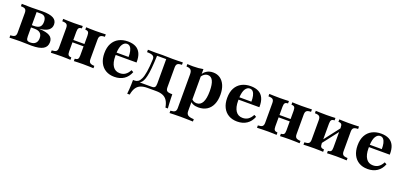

<svg xmlns="http://www.w3.org/2000/svg" viewBox="10 -1235 4649 2226"><g transform="rotate(20 2334.5 -121.5)"><path d="M21.8 0V-29.8Q61.3 -30.6 76.2 -43.1Q91.1 -55.6 91.1 -87.9V-329.8Q91.1 -362.9 76.6 -375.4Q62.1 -387.9 21.8 -387.9V-417.7Q34.7 -417.7 56 -416.9Q77.4 -416.1 101.6 -415.7Q125.8 -415.3 146.8 -415.3Q178.2 -415.3 210.9 -416.5Q243.5 -417.7 277.4 -417.7Q369.4 -417.7 412.5 -393.5Q455.6 -369.4 455.6 -319.4Q455.6 -275 420.6 -248.8Q385.5 -222.6 313.7 -215.3V-213.7Q400 -210.5 440.7 -186.3Q481.5 -162.1 481.5 -111.3Q481.5 -54 435.5 -27Q389.5 0 292.7 0Q263.7 0 224.6 -1.6Q185.5 -3.2 151.6 -3.2Q129.8 -3.2 104.8 -2.4Q79.8 -1.6 57.7 -1.2Q35.5 -0.8 21.8 0ZM266.9 -29.8Q308.9 -29.8 331 -51.6Q353.2 -73.4 353.2 -113.7Q353.2 -154.8 329.8 -175.8Q306.5 -196.8 258.9 -196.8H189.5V-225H241.1Q291.1 -225 313.3 -245.2Q335.5 -265.3 335.5 -308.9Q335.5 -348.4 318.1 -367.7Q300.8 -387.1 265.3 -387.1H211.3L216.1 -391.9V-87.9Q216.1 -53.2 227 -41.5Q237.9 -29.8 266.9 -29.8Z M816.1 0V-29Q843.5 -30.6 853.6 -42.7Q863.7 -54.8 863.7 -87.1V-329.8Q863.7 -362.9 853.6 -375.4Q843.5 -387.9 816.1 -387.9V-417.7Q832.3 -416.9 864.1 -415.7Q896 -414.5 929 -414.5Q964.5 -414.5 1002 -415.7Q1039.5 -416.9 1058.1 -417.7V-387.9Q1032.3 -387.9 1016.9 -382.3Q1001.6 -376.6 995.2 -364.1Q988.7 -351.6 988.7 -329.8V-87.1Q988.7 -66.1 995.2 -53.6Q1001.6 -41.1 1016.9 -35.5Q1032.3 -29.8 1058.1 -29V0Q1039.5 -0.8 1002 -2Q964.5 -3.2 929 -3.2Q896 -3.2 864.1 -2Q832.3 -0.8 816.1 0ZM532.3 0V-29Q571.8 -30.6 586.7 -42.7Q601.6 -54.8 601.6 -87.1V-329.8Q601.6 -362.9 586.7 -375.4Q571.8 -387.9 532.3 -387.9V-417.7Q551.6 -416.9 590.7 -415.7Q629.8 -414.5 666.1 -414.5Q698.4 -414.5 728.6 -415.7Q758.9 -416.9 774.2 -417.7V-387.9Q747.6 -387.9 737.1 -375.4Q726.6 -362.9 726.6 -329.8V-87.1Q726.6 -54.8 737.1 -42.7Q747.6 -30.6 774.2 -29V0Q758.9 -0.8 728.6 -2Q698.4 -3.2 666.1 -3.2Q629.8 -3.2 590.7 -2Q551.6 -0.8 532.3 0ZM677.4 -199.2V-228.2H912.9V-199.2Z M1317.7 11.3Q1256.5 11.3 1211.3 -14.9Q1166.1 -41.1 1141.5 -90.3Q1116.9 -139.5 1116.9 -207.3Q1116.9 -279.8 1143.5 -329Q1170.2 -378.2 1218.1 -403.6Q1266.1 -429 1329 -429Q1387.1 -429 1426.6 -408.5Q1466.1 -387.9 1486.3 -344.8Q1506.5 -301.6 1504.8 -233.1H1208.1L1206.5 -262.1H1396Q1396.8 -301.6 1389.9 -332.7Q1383.1 -363.7 1367.7 -381.5Q1352.4 -399.2 1327.4 -399.2Q1296 -399.2 1273.8 -365.3Q1251.6 -331.5 1247.6 -256.5L1249.2 -253.2Q1248.4 -246 1248 -237.9Q1247.6 -229.8 1247.6 -218.5Q1247.6 -138.7 1277 -94.4Q1306.5 -50 1362.9 -50Q1402.4 -50 1431 -69.8Q1459.7 -89.5 1480.6 -129.8L1507.3 -115.3Q1483.1 -53.2 1434.7 -21Q1386.3 11.3 1317.7 11.3Z M1526.6 143.5Q1529.8 116.9 1531.9 87.1Q1533.9 57.3 1534.7 27Q1535.5 -3.2 1535.5 -29H1766.9Q1793.5 -29 1804 -41.5Q1814.5 -54 1814.5 -87.1V-390.3L1816.9 -387.9H1696.8L1701.6 -389.5Q1698.4 -297.6 1692.3 -234.3Q1686.3 -171 1677 -131Q1667.7 -91.1 1655.6 -69Q1643.5 -46.8 1629.4 -36.3Q1615.3 -25.8 1600 -21.8L1556.5 -29Q1578.2 -29 1597.2 -41.5Q1616.1 -54 1631 -86.3Q1646 -118.5 1655.6 -177.8Q1665.3 -237.1 1669.4 -329.8Q1671.8 -362.9 1650 -375.4Q1628.2 -387.9 1578.2 -387.9V-417.7Q1591.9 -417.7 1608.1 -417.3Q1624.2 -416.9 1641.1 -416.5Q1658.1 -416.1 1673.4 -416.1Q1691.1 -416.1 1710.5 -416.9Q1729.8 -417.7 1759.7 -417.7Q1795.2 -417.7 1823.4 -416.5Q1851.6 -415.3 1881.5 -415.3Q1914.5 -415.3 1950.8 -416.1Q1987.1 -416.9 2008.9 -417.7V-387.9Q1969.4 -387.9 1954.4 -375.4Q1939.5 -362.9 1939.5 -329.8V-87.1Q1939.5 -63.7 1946 -51.2Q1952.4 -38.7 1969.8 -33.9Q1987.1 -29 2020.2 -29Q2020.2 -3.2 2021.4 27Q2022.6 57.3 2024.2 87.1Q2025.8 116.9 2028.2 143.5H1998.4Q1988.7 88.7 1967.7 57.7Q1946.8 26.6 1912.9 13.3Q1879 0 1831.5 0H1724.2Q1676.6 0 1642.7 13.3Q1608.9 26.6 1587.9 57.7Q1566.9 88.7 1557.3 143.5Z M2064.5 186.3V157.3Q2104 155.6 2119.4 143.1Q2134.7 130.6 2134.7 99.2V-316.9Q2134.7 -355.6 2118.5 -371.4Q2102.4 -387.1 2064.5 -387.9V-417.7Q2083.1 -416.9 2099.2 -416.1Q2115.3 -415.3 2134.7 -415.3Q2204 -415.3 2259.7 -426.6V91.9Q2259.7 126.6 2281 141.1Q2302.4 155.6 2353.2 157.3V186.3Q2337.9 185.5 2311.7 185.1Q2285.5 184.7 2255.6 183.9Q2225.8 183.1 2197.6 183.1Q2154.8 183.1 2119 184.3Q2083.1 185.5 2064.5 186.3ZM2354 11.3Q2315.3 11.3 2287.5 -1.2Q2259.7 -13.7 2245.2 -37.1L2250.8 -64.5Q2261.3 -46.8 2279 -37.1Q2296.8 -27.4 2319.4 -27.4Q2367.7 -27.4 2391.9 -73.8Q2416.1 -120.2 2416.1 -211.3Q2416.1 -296 2395.2 -337.9Q2374.2 -379.8 2333.1 -379.8Q2308.1 -379.8 2285.9 -363.3Q2263.7 -346.8 2253.2 -321.8L2250 -347.6Q2265.3 -384.7 2299.6 -406.9Q2333.9 -429 2380.6 -429Q2431.5 -429 2468.5 -402.8Q2505.6 -376.6 2526.2 -328.6Q2546.8 -280.6 2546.8 -213.7Q2546.8 -143.5 2523.8 -92.7Q2500.8 -41.9 2457.7 -15.3Q2414.5 11.3 2354 11.3Z M2833.1 11.3Q2771.8 11.3 2726.6 -14.9Q2681.5 -41.1 2656.9 -90.3Q2632.3 -139.5 2632.3 -207.3Q2632.3 -279.8 2658.9 -329Q2685.5 -378.2 2733.5 -403.6Q2781.5 -429 2844.4 -429Q2902.4 -429 2941.9 -408.5Q2981.5 -387.9 3001.6 -344.8Q3021.8 -301.6 3020.2 -233.1H2723.4L2721.8 -262.1H2911.3Q2912.1 -301.6 2905.2 -332.7Q2898.4 -363.7 2883.1 -381.5Q2867.7 -399.2 2842.7 -399.2Q2811.3 -399.2 2789.1 -365.3Q2766.9 -331.5 2762.9 -256.5L2764.5 -253.2Q2763.7 -246 2763.3 -237.9Q2762.9 -229.8 2762.9 -218.5Q2762.9 -138.7 2792.3 -94.4Q2821.8 -50 2878.2 -50Q2917.7 -50 2946.4 -69.8Q2975 -89.5 2996 -129.8L3022.6 -115.3Q2998.4 -53.2 2950 -21Q2901.6 11.3 2833.1 11.3Z M3359.7 0V-29Q3387.1 -30.6 3397.2 -42.7Q3407.3 -54.8 3407.3 -87.1V-329.8Q3407.3 -362.9 3397.2 -375.4Q3387.1 -387.9 3359.7 -387.9V-417.7Q3375.8 -416.9 3407.7 -415.7Q3439.5 -414.5 3472.6 -414.5Q3508.1 -414.5 3545.6 -415.7Q3583.1 -416.9 3601.6 -417.7V-387.9Q3575.8 -387.9 3560.5 -382.3Q3545.2 -376.6 3538.7 -364.1Q3532.3 -351.6 3532.3 -329.8V-87.1Q3532.3 -66.1 3538.7 -53.6Q3545.2 -41.1 3560.5 -35.5Q3575.8 -29.8 3601.6 -29V0Q3583.1 -0.8 3545.6 -2Q3508.1 -3.2 3472.6 -3.2Q3439.5 -3.2 3407.7 -2Q3375.8 -0.8 3359.7 0ZM3075.8 0V-29Q3115.3 -30.6 3130.2 -42.7Q3145.2 -54.8 3145.2 -87.1V-329.8Q3145.2 -362.9 3130.2 -375.4Q3115.3 -387.9 3075.8 -387.9V-417.7Q3095.2 -416.9 3134.3 -415.7Q3173.4 -414.5 3209.7 -414.5Q3241.9 -414.5 3272.2 -415.7Q3302.4 -416.9 3317.7 -417.7V-387.9Q3291.1 -387.9 3280.6 -375.4Q3270.2 -362.9 3270.2 -329.8V-87.1Q3270.2 -54.8 3280.6 -42.7Q3291.1 -30.6 3317.7 -29V0Q3302.4 -0.8 3272.2 -2Q3241.9 -3.2 3209.7 -3.2Q3173.4 -3.2 3134.3 -2Q3095.2 -0.8 3075.8 0ZM3221 -199.2V-228.2H3456.5V-199.2Z M3939.5 0V-29Q3966.1 -30.6 3976.6 -42.3Q3987.1 -54 3987.1 -87.1V-333.1Q3987.1 -364.5 3976.6 -376.2Q3966.1 -387.9 3939.5 -387.9V-417.7Q3955.6 -416.9 3987.5 -415.7Q4019.4 -414.5 4052.4 -414.5Q4088.7 -414.5 4125.8 -415.7Q4162.9 -416.9 4182.3 -417.7V-387.9Q4156.5 -387.9 4141.1 -382.7Q4125.8 -377.4 4119 -364.9Q4112.1 -352.4 4112.1 -329.8V-87.1Q4112.1 -65.3 4119 -52.8Q4125.8 -40.3 4141.1 -35.1Q4156.5 -29.8 4182.3 -29V0Q4162.9 -0.8 4125.8 -2Q4088.7 -3.2 4052.4 -3.2Q4019.4 -3.2 3987.5 -2Q3955.6 -0.8 3939.5 0ZM3649.2 0V-29Q3687.9 -30.6 3703.2 -42.3Q3718.5 -54 3718.5 -87.1V-329.8Q3718.5 -362.9 3703.2 -375.4Q3687.9 -387.9 3649.2 -387.9V-417.7Q3668.5 -416.9 3707.7 -415.7Q3746.8 -414.5 3783.1 -414.5Q3815.3 -414.5 3845.6 -415.7Q3875.8 -416.9 3891.9 -417.7V-387.9Q3865.3 -387.9 3854.4 -375.8Q3843.5 -363.7 3843.5 -329.8V-83.9Q3843.5 -53.2 3854.4 -41.9Q3865.3 -30.6 3891.9 -29V0Q3875.8 -0.8 3845.6 -2Q3815.3 -3.2 3783.1 -3.2Q3746.8 -3.2 3707.7 -2Q3668.5 -0.8 3649.2 0ZM3833.9 -80.6 3815.3 -100.8 3996.8 -336.3 4016.1 -316.9Z M4441.9 11.3Q4380.6 11.3 4335.5 -14.9Q4290.3 -41.1 4265.7 -90.3Q4241.1 -139.5 4241.1 -207.3Q4241.1 -279.8 4267.7 -329Q4294.4 -378.2 4342.3 -403.6Q4390.3 -429 4453.2 -429Q4511.3 -429 4550.8 -408.5Q4590.3 -387.9 4610.5 -344.8Q4630.6 -301.6 4629 -233.1H4332.3L4330.6 -262.1H4520.2Q4521 -301.6 4514.1 -332.7Q4507.3 -363.7 4491.9 -381.5Q4476.6 -399.2 4451.6 -399.2Q4420.2 -399.2 4398 -365.3Q4375.8 -331.5 4371.8 -256.5L4373.4 -253.2Q4372.6 -246 4372.2 -237.9Q4371.8 -229.8 4371.8 -218.5Q4371.8 -138.7 4401.2 -94.4Q4430.6 -50 4487.1 -50Q4526.6 -50 4555.2 -69.8Q4583.9 -89.5 4604.8 -129.8L4631.5 -115.3Q4607.3 -53.2 4558.9 -21Q4510.5 11.3 4441.9 11.3Z"/></g></svg>

Font: Playfair 5pt SemiExpanded Light ExtraBold
Style: Regular
Weight: 800
Version: Version 2.001;gftools[0.9.30]